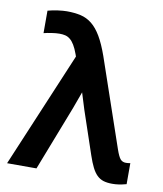

<svg xmlns="http://www.w3.org/2000/svg" viewBox="-80 -765 711 839"><g transform="rotate(10 275.0 -345.0)"><path d="M218.8 -521Q210 -545.4 200.9 -560.3Q191.9 -575.2 181.6 -583.5Q171.4 -591.8 159.9 -594.5Q148.4 -597.2 134.3 -597.2Q119.6 -597.2 99.9 -594.2Q80.1 -591.3 64.9 -587.4V-687Q85.9 -692.9 109.4 -696Q132.8 -699.2 148.9 -699.2Q183.6 -699.2 210.9 -692.9Q238.3 -686.5 260.7 -668.5Q283.2 -650.4 302.2 -618.2Q321.3 -585.9 339.4 -534.7L473.6 -143.1Q483.9 -113.3 492.9 -102.5Q502 -91.8 517.6 -91.8Q521.5 -91.8 527.3 -92.3Q533.2 -92.8 537.1 -93.8V-0.5Q516.6 4.9 502.9 6.8Q489.3 8.8 474.6 8.8Q451.7 8.8 435.3 3.7Q418.9 -1.5 406.5 -13.7Q394 -25.9 383.8 -46.4Q373.5 -66.9 363.3 -97.2L298.8 -288.1L275.9 -361.8L249 -288.1L137.2 0H6.8L222.2 -511.2Z"/></g></svg>

Font: Code New Roman
Style: Bold
Weight: 700
Monospace: yes
Designer: Sam Radian
Foundry: Code New Roman
Version: Version 1.508 October 19, 2014